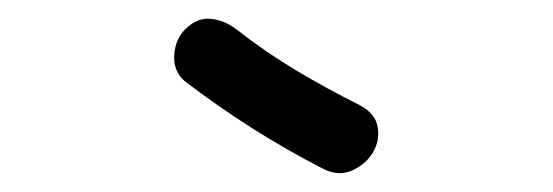

<svg xmlns="http://www.w3.org/2000/svg" viewBox="-20 -754 590 205"><path d="M232.4 -722.7Q263.7 -698.2 296.4 -678.7Q329.1 -659.2 364.3 -641.6Q380.9 -632.8 383.3 -618.2Q385.7 -603.5 377.9 -590.8Q370.1 -578.1 355.5 -571.8Q340.8 -565.4 324.2 -574.2Q248 -613.3 177.7 -667Q165 -677.7 166 -694.8Q167 -711.9 177.7 -722.7Q190.4 -735.4 205.1 -733.9Q219.7 -732.4 232.4 -722.7Z"/></svg>

Font: Schoolbell
Style: Regular
Weight: 400
Designer: Font Diner, Inc
Foundry: Font Diner, Inc
Version: Version 1.001